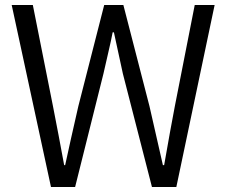

<svg xmlns="http://www.w3.org/2000/svg" viewBox="-20 -752 912 772"><path d="M27 -732H112L193 -325Q216 -208 238 -88H242Q262 -181 295 -325L399 -732H476L581 -325Q599 -248 635 -88H640Q666 -237 683 -325L763 -732H843L689 0H591L474 -456L438 -622H433Q427 -590 415 -539L396 -456L282 0H185Z"/></svg>

Font: KaiGen Gothic SC Normal
Style: Regular
Weight: 300
Designer: Ryoko NISHIZUKA Ë•øÂ°öÊ∂ºÂ≠ê (kana & ideographs); Paul D. Hunt (Latin, Greek & Cyrillic); Wenlong ZHANG Âº†ÊñáÈæô (bopom
Version: Version 1.001 October 10, 2014